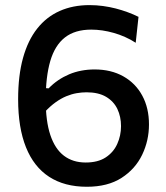

<svg xmlns="http://www.w3.org/2000/svg" viewBox="-20 -720 650 752"><path d="M320 11.5Q232.5 11.5 172.5 -27.5Q112.5 -66.5 81.8 -143Q51 -219.5 51 -331.5Q51 -424 70.2 -493.2Q89.5 -562.5 125.8 -608.2Q162 -654 213.8 -677Q265.5 -700 330.5 -700Q357.5 -700 383.2 -696.5Q409 -693 433.2 -686.8Q457.5 -680.5 480 -672.2Q502.5 -664 522.5 -654L511.5 -552.5Q491.5 -565.5 469.5 -575.2Q447.5 -585 425.2 -591.2Q403 -597.5 380.8 -600.8Q358.5 -604 337.5 -604Q273.5 -604 234.2 -573.2Q195 -542.5 177 -481.2Q159 -420 159 -329Q159 -245.5 177.2 -191Q195.5 -136.5 230.5 -110Q265.5 -83.5 315.5 -83.5Q363.5 -83.5 394 -103.5Q424.5 -123.5 439.2 -156.2Q454 -189 454 -226Q454 -263 439.8 -293Q425.5 -323 395.5 -340.8Q365.5 -358.5 319 -358.5Q300 -358.5 280 -355Q260 -351.5 239.5 -343Q219 -334.5 198 -319.5Q177 -304.5 156 -282Q144 -300 140.2 -313.5Q136.5 -327 140.2 -341Q144 -355 155 -375L170.5 -374Q188 -392 208.2 -405.8Q228.5 -419.5 251 -429Q273.5 -438.5 298.5 -443.2Q323.5 -448 350.5 -448Q415 -448 463 -421Q511 -394 537.2 -345.5Q563.5 -297 563.5 -232.5Q563.5 -169.5 536.8 -113.8Q510 -58 456 -23.2Q402 11.5 320 11.5Z"/></svg>

Font: Commissioner Thin Medium
Style: Regular
Weight: 500
Version: Version 1.000